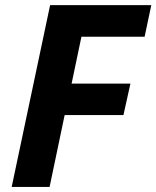

<svg xmlns="http://www.w3.org/2000/svg" viewBox="-20 -734 614 754"><path d="M25.9 0 176.8 -713.9H574.2L547.9 -589.8H299.8L261.2 -405.8H492.2L464.8 -282.2H233.9L174.8 0Z"/></svg>

Font: Open Sans Hebrew
Style: Bold Italic
Weight: 700
Italic angle: -12°
Foundry: Ascender Corporation, Yanek Iontef
Version: Version 2.001;PS 002.001;hotconv 1.0.70;makeotf.lib2.5.58329